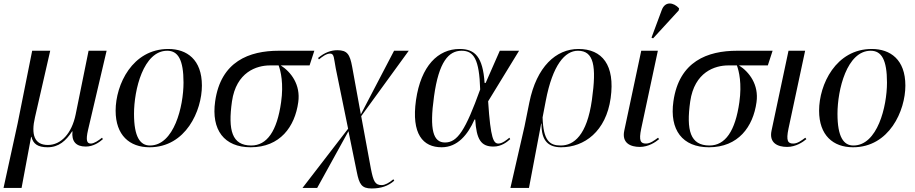

<svg xmlns="http://www.w3.org/2000/svg" viewBox="-55 -823 5174 1086"><path d="M-35 240H67L121 -49H123C132 -10 158 10 214 10C278 10 318 -27 353 -80H355C349 -24 374 6 430 6C474 6 508 -19 527 -36L522 -44C502 -28 477 -11 459 -11C437 -11 429 -27 443 -88L548 -536H446L373 -176C351 -68 290 -3 216 -3C139 -3 120 -62 143 -160L229 -536H127L45 -126Z M791 10C996 10 1087 -197 1087 -339C1087 -486 1002 -546 897 -546C694 -546 599 -345 599 -197C599 -58 678 10 791 10ZM793 0C738 0 703 -48 703 -179C703 -315 756 -536 891 -536C952 -536 983 -485 983 -356C983 -220 929 0 793 0Z M1363 10C1529 10 1613 -106 1632 -245C1646 -344 1591 -416 1533 -453H1696L1723 -536H1522C1355 -536 1194 -476 1162 -250C1139 -88 1213 10 1363 10ZM1366 0C1257 0 1234 -86 1257 -249C1281 -416 1397 -453 1472 -453H1521C1533 -421 1550 -350 1535 -245C1512 -81 1455 0 1366 0Z M2047 243C2101 243 2141 229 2175 199L2170 191C2145 212 2122 224 2104 224C2066 224 2057 202 2043 132L1988 -166L2257 -536H2174L1986 -176L1937 -445C1924 -516 1909 -539 1853 -539C1819 -539 1782 -527 1744 -495L1749 -487C1769 -503 1791 -520 1812 -520C1836 -520 1833 -494 1844 -437L1914 -95L1656 240H1739L1916 -81L1963 149C1977 220 1991 243 2047 243Z M2443 10C2533 10 2591 -61 2629 -147H2633C2640 -35 2665 6 2736 6C2781 6 2812 -19 2831 -36L2826 -44C2813 -33 2786 -11 2765 -11C2737 -11 2720 -34 2706 -250L2881 -536H2772L2692 -354H2686C2676 -501 2632 -546 2545 -546C2422 -546 2326 -450 2298 -257C2271 -65 2337 10 2443 10ZM2462 -17C2396 -17 2373 -87 2400 -278C2427 -474 2483 -536 2556 -536C2625 -536 2656 -488 2661 -317C2578 -87 2533 -17 2462 -17Z M2832 240H2937L3006 -124H3008C3006 -22 3051 10 3119 10C3250 10 3373 -80 3399 -268C3425 -455 3351 -546 3217 -546C3090 -546 2980 -446 2939 -243L2912 -109ZM3117 0C3055 0 3018 -25 3014 -159L3032 -253C3071 -457 3141 -536 3214 -536C3304 -536 3320 -450 3293 -258C3265 -57 3190 0 3117 0Z M3639 -606 3784 -764 3786 -776C3755 -810 3707 -818 3688 -766L3630 -610ZM3564 8C3613 8 3653 -19 3673 -36L3667 -44C3645 -28 3623 -11 3599 -11C3569 -11 3557 -25 3572 -96L3666 -536H3572L3476 -84C3461 -14 3511 8 3564 8Z M3955 10C4121 10 4205 -106 4224 -245C4238 -344 4183 -416 4125 -453H4288L4315 -536H4114C3947 -536 3786 -476 3754 -250C3731 -88 3805 10 3955 10ZM3958 0C3849 0 3826 -86 3849 -249C3873 -416 3989 -453 4064 -453H4113C4125 -421 4142 -350 4127 -245C4104 -81 4047 0 3958 0Z M4397 8C4446 8 4486 -19 4506 -36L4500 -44C4478 -28 4456 -11 4432 -11C4402 -11 4390 -25 4405 -96L4499 -536H4405L4309 -84C4294 -14 4344 8 4397 8Z M4770 10C4975 10 5066 -197 5066 -339C5066 -486 4981 -546 4876 -546C4673 -546 4578 -345 4578 -197C4578 -58 4657 10 4770 10ZM4772 0C4717 0 4682 -48 4682 -179C4682 -315 4735 -536 4870 -536C4931 -536 4962 -485 4962 -356C4962 -220 4908 0 4772 0Z"/></svg>

Font: Noto Serif Display
Style: Italic
Weight: 400
Italic angle: -12°
Designer: Monotype Design Team
Foundry: Monotype Imaging Inc.
Version: Version 2.009